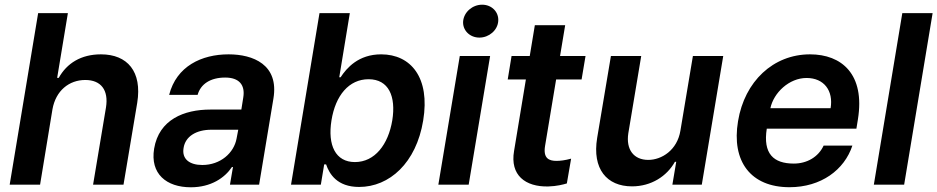

<svg xmlns="http://www.w3.org/2000/svg" viewBox="-20 -783 3974 814"><path d="M202.4 -319.6C216.3 -398.4 272.7 -443.9 341.6 -443.9C408.4 -443.9 441.1 -400.9 429.3 -327.4L374.6 0H503.6L561.8 -347.3C583.1 -479.4 520.6 -552.6 408 -552.6C323.5 -552.6 263.5 -514.9 229 -452.8H222.3L267.8 -727.3H141.7L21 0H149.9Z M789.1 11C874.6 11 932.9 -29.1 963.4 -74.9H967.7L954.9 0H1078.5L1139.2 -365.1C1163.4 -509.2 1052.9 -552.6 949.2 -552.6C834.5 -552.6 728 -502.1 697.1 -380.7H817.8C830.6 -426.8 872.2 -454.2 934.7 -454.2C994.3 -454.2 1019.9 -422.6 1011.4 -370L1003.2 -318.5H871.8C759.9 -318.5 654.1 -275.9 633.5 -153.1C615.8 -46.2 685.4 11 789.1 11ZM758.2 -155.2C765.6 -204.9 812.1 -233 876.1 -233H990.1L983 -195.7C971.9 -134.6 914.8 -83.5 837.7 -83.5C784.1 -83.5 750.4 -108.3 758.2 -155.2Z M1213.8 0H1340.2L1354.4 -85.9H1362.6C1376.1 -46.2 1408.7 9.6 1502.5 9.6C1631 9.6 1744.7 -92.3 1774.1 -272C1804.3 -453.8 1721.9 -552.6 1595.9 -552.6C1499.6 -552.6 1449.6 -494.7 1424 -455.3H1418.3L1463.1 -727.3H1334.5ZM1385.3 -272.7C1402.3 -378.6 1459.5 -447.1 1542.6 -447.1C1628.2 -447.1 1659.4 -374.3 1643.1 -272.7C1626.1 -170.5 1569.2 -95.9 1484.7 -95.9C1402.7 -95.9 1368.3 -166.9 1385.3 -272.7Z M1838.4 0H1967L2057.9 -545.5H1929.3ZM1943.5 -693.2C1940.3 -654.8 1971.6 -623.6 2012.4 -623.6C2053.3 -623.6 2089.5 -654.8 2092.3 -693.2C2095.5 -731.9 2065 -763.1 2024.1 -763.1C1983 -763.1 1947.1 -731.9 1943.5 -693.2Z M2462.4 -545.5H2354.4L2376.1 -676.1H2247.5L2225.9 -545.5H2148.8L2132.5 -446H2209.5L2159.4 -142.8C2141.7 -40.5 2207 9.9 2304.7 7.5C2340.9 6.4 2367.5 -0.7 2383.2 -5.3L2401.3 -110.4C2375.7 -103.3 2354.8 -100.9 2339.1 -100.9C2306.8 -100.9 2282.3 -112.2 2290.8 -164.1L2337.7 -446H2445.7Z M2864.7 -229.4C2851.2 -146.3 2785.2 -105.1 2728.3 -105.1C2666.9 -105.1 2633.2 -148.8 2643.8 -218L2698.5 -545.5H2570L2511.7 -198.2C2490.1 -67.1 2552.2 7.1 2659.4 7.1C2741.1 7.1 2807.2 -35.9 2841.3 -96.9H2846.9L2830.6 0H2955.3L3046.2 -545.5H2917.6Z M3327.1 10.7C3460.9 10.7 3559.7 -62.5 3593.8 -165.8H3471.9C3449.6 -117.5 3401.3 -89.5 3345.5 -89.5C3259.2 -89.5 3214.1 -131.4 3230.8 -237.6H3610.8L3617.2 -277C3648.1 -468.4 3548.3 -552.6 3414.1 -552.6C3258.2 -552.6 3136.7 -437.9 3109 -269.5C3080.3 -98.7 3163 10.7 3327.1 10.7ZM3246.1 -324.2C3259.9 -389.9 3325.6 -452.4 3399.5 -452.4C3473.7 -452.4 3513.8 -398.4 3501.4 -324.2Z M3933.9 -727.3H3805.4L3684.7 0H3813.2Z"/></svg>

Font: Margiela Sans Semi Bold
Style: Italic
Weight: 600
Italic angle: -9.39999°
Designer: Stefan Endress, Andreas Faust
Version: Version 1.100;FEAKit 1.0